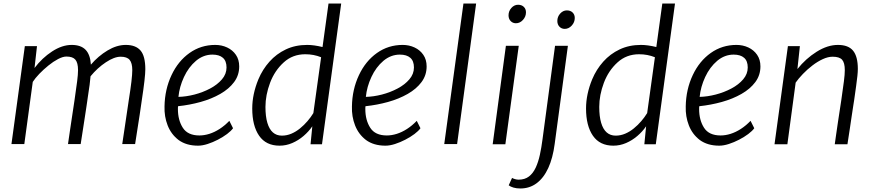

<svg xmlns="http://www.w3.org/2000/svg" viewBox="-20 -819 4955 1090"><path d="M118 -1H45L121 -557H190L176 -433Q219 -490 275.8 -527Q332.5 -564 387 -564Q439 -564 465.8 -536.5Q492.5 -509 496 -452Q538 -501 590.5 -532.5Q643 -564 694 -564Q750.5 -564 777.8 -532.2Q805 -500.5 805 -426Q805 -403.5 800 -359.5Q795 -315.5 785 -250Q782 -226 773.2 -168.8Q764.5 -111.5 747 -1H674Q676 -14 680.2 -42.8Q684.5 -71.5 689.8 -106.8Q695 -142 699.8 -174.5Q704.5 -207 707.8 -228.2Q711 -249.5 711 -250Q721 -312.5 726 -355.2Q731 -398 731 -421Q731 -461 716 -479Q701 -497 665 -497Q628.5 -497 580.8 -465.2Q533 -433.5 494 -386Q492.5 -368 488.8 -337.5Q485 -307 478 -264Q477 -256 475 -242.5Q473 -229 470 -208.8Q467 -188.5 462.5 -159.5Q458 -130.5 452 -91.2Q446 -52 438 -1H366Q368 -15 370.8 -34.2Q373.5 -53.5 377.8 -82Q382 -110.5 388.2 -151.5Q394.5 -192.5 403 -250Q413 -319 418 -357.8Q423 -396.5 423 -421Q423 -462.5 408 -480.2Q393 -498 357 -498Q337 -498 309.8 -483.8Q282.5 -469.5 254.8 -447Q227 -424.5 203.2 -399.8Q179.5 -375 166 -354Z M1104 8Q1038 8 994 -24Q951.5 -56.5 931.8 -107Q912 -157.5 914 -215Q915.5 -311.5 954 -393Q991.5 -472.5 1056 -518.2Q1120.5 -564 1202 -564Q1238.5 -564 1269.5 -549.5Q1300.5 -535 1319.2 -507.8Q1338 -480.5 1338 -442Q1338 -392 1309 -353Q1280 -314 1230.5 -285.8Q1181 -257.5 1119 -240.2Q1057 -223 991 -216Q990.5 -214 990.2 -209.8Q990 -205.5 990 -200Q990 -137 1018 -93.5Q1046 -50 1112 -50Q1139.5 -50 1168.8 -59.2Q1198 -68.5 1226.8 -87Q1255.5 -105.5 1282 -133L1303 -91Q1292 -75.5 1269 -58.2Q1246 -41 1217 -26Q1188 -11 1158.5 -1.5Q1129 8 1104 8ZM993 -269Q1036.5 -270 1084 -282.2Q1131.5 -294.5 1173 -316.5Q1214.5 -338.5 1240.2 -368.8Q1266 -399 1266 -436Q1266 -473 1245.2 -491Q1224.5 -509 1186 -509Q1160.5 -509 1137.2 -500.2Q1114 -491.5 1093 -474Q1050.5 -438 1024.5 -382Q998.5 -326 993 -269Z M1567 8Q1490 8 1451 -48.5Q1412 -105 1412 -203Q1412 -284 1447 -369Q1470.5 -425 1509.8 -469Q1549 -513 1602.8 -538.5Q1656.5 -564 1724 -564Q1743 -564 1764.8 -561Q1786.5 -558 1811 -552L1845 -799H1917L1808 0H1743L1753 -102Q1732.5 -72 1703.2 -47Q1674 -22 1639.2 -7Q1604.5 8 1567 8ZM1580 -49Q1608 -49 1634 -60Q1660 -71 1683 -89.8Q1706 -108.5 1725.5 -131.2Q1745 -154 1759 -177L1803 -494Q1761.5 -511 1713 -511Q1641.5 -511 1591 -465Q1539.5 -418.5 1513.2 -348.8Q1487 -279 1487 -212Q1487 -158 1497.8 -121.8Q1508.5 -85.5 1529.2 -67.2Q1550 -49 1580 -49Z M2168 8Q2102 8 2058 -24Q2015.5 -56.5 1995.8 -107Q1976 -157.5 1978 -215Q1979.5 -311.5 2018 -393Q2055.5 -472.5 2120 -518.2Q2184.5 -564 2266 -564Q2302.5 -564 2333.5 -549.5Q2364.5 -535 2383.2 -507.8Q2402 -480.5 2402 -442Q2402 -392 2373 -353Q2344 -314 2294.5 -285.8Q2245 -257.5 2183 -240.2Q2121 -223 2055 -216Q2054.5 -214 2054.2 -209.8Q2054 -205.5 2054 -200Q2054 -137 2082 -93.5Q2110 -50 2176 -50Q2203.5 -50 2232.8 -59.2Q2262 -68.5 2290.8 -87Q2319.5 -105.5 2346 -133L2367 -91Q2356 -75.5 2333 -58.2Q2310 -41 2281 -26Q2252 -11 2222.5 -1.5Q2193 8 2168 8ZM2057 -269Q2100.5 -270 2148 -282.2Q2195.5 -294.5 2237 -316.5Q2278.5 -338.5 2304.2 -368.8Q2330 -399 2330 -436Q2330 -473 2309.2 -491Q2288.5 -509 2250 -509Q2224.5 -509 2201.2 -500.2Q2178 -491.5 2157 -474Q2114.5 -438 2088.5 -382Q2062.5 -326 2057 -269Z M2575 -1H2502L2611 -799H2683Z M2849 0H2777L2852 -559H2925ZM2909 -687Q2891 -687 2879 -699.5Q2867 -712 2867 -732Q2867 -756 2883.2 -774Q2899.5 -792 2921 -792Q2941.5 -792 2953.8 -780Q2966 -768 2966 -749Q2966 -724.5 2948.8 -705.8Q2931.5 -687 2909 -687Z M2934 251Q2912.5 251 2895.2 246Q2878 241 2868 233L2887 191Q2892.5 194.5 2903.5 197.8Q2914.5 201 2924 201Q2959.5 201 2983 182.8Q3006.5 164.5 3021.2 132.8Q3036 101 3045 59.5Q3054 18 3060 -29L3131 -559H3204L3129 -2Q3118.5 78.5 3092.5 135Q3066.5 191.5 3026.5 221.2Q2986.5 251 2934 251ZM3186 -655Q3168 -655 3156 -667.5Q3144 -680 3144 -700Q3144 -724 3160.2 -742Q3176.5 -760 3198 -760Q3218.5 -760 3230.8 -748Q3243 -736 3243 -717Q3243 -692.5 3225.8 -673.8Q3208.5 -655 3186 -655Z M3462 8Q3385 8 3346 -48.5Q3307 -105 3307 -203Q3307 -284 3342 -369Q3365.5 -425 3404.8 -469Q3444 -513 3497.8 -538.5Q3551.5 -564 3619 -564Q3638 -564 3659.8 -561Q3681.5 -558 3706 -552L3740 -799H3812L3703 0H3638L3648 -102Q3627.5 -72 3598.2 -47Q3569 -22 3534.2 -7Q3499.5 8 3462 8ZM3475 -49Q3503 -49 3529 -60Q3555 -71 3578 -89.8Q3601 -108.5 3620.5 -131.2Q3640 -154 3654 -177L3698 -494Q3656.5 -511 3608 -511Q3536.5 -511 3486 -465Q3434.5 -418.5 3408.2 -348.8Q3382 -279 3382 -212Q3382 -158 3392.8 -121.8Q3403.5 -85.5 3424.2 -67.2Q3445 -49 3475 -49Z M4063 8Q3997 8 3953 -24Q3910.5 -56.5 3890.8 -107Q3871 -157.5 3873 -215Q3874.5 -311.5 3913 -393Q3950.5 -472.5 4015 -518.2Q4079.5 -564 4161 -564Q4197.5 -564 4228.5 -549.5Q4259.5 -535 4278.2 -507.8Q4297 -480.5 4297 -442Q4297 -392 4268 -353Q4239 -314 4189.5 -285.8Q4140 -257.5 4078 -240.2Q4016 -223 3950 -216Q3949.5 -214 3949.2 -209.8Q3949 -205.5 3949 -200Q3949 -137 3977 -93.5Q4005 -50 4071 -50Q4098.5 -50 4127.8 -59.2Q4157 -68.5 4185.8 -87Q4214.5 -105.5 4241 -133L4262 -91Q4251 -75.5 4228 -58.2Q4205 -41 4176 -26Q4147 -11 4117.5 -1.5Q4088 8 4063 8ZM3952 -269Q3995.5 -270 4043 -282.2Q4090.5 -294.5 4132 -316.5Q4173.5 -338.5 4199.2 -368.8Q4225 -399 4225 -436Q4225 -473 4204.2 -491Q4183.5 -509 4145 -509Q4119.5 -509 4096.2 -500.2Q4073 -491.5 4052 -474Q4009.5 -438 3983.5 -382Q3957.5 -326 3952 -269Z M4450 0H4377L4453 -557H4521L4507 -427Q4554.5 -486.5 4616.2 -525.2Q4678 -564 4737 -564Q4796.5 -564 4823.2 -531Q4850 -498 4850 -428Q4850 -412 4847.5 -387.8Q4845 -363.5 4840.2 -329.5Q4835.5 -295.5 4829 -250Q4827.5 -240.5 4825.5 -228Q4823.5 -215.5 4820.8 -197.2Q4818 -179 4814 -152.2Q4810 -125.5 4804.5 -88Q4799 -50.5 4791 0H4719Q4721.5 -17.5 4725.5 -46.2Q4729.5 -75 4736.8 -123.8Q4744 -172.5 4756 -250Q4766 -319 4771 -357.8Q4776 -396.5 4776 -421Q4776 -462.5 4760.8 -479.8Q4745.5 -497 4707 -497Q4680.5 -497 4650.8 -483.2Q4621 -469.5 4592 -447.2Q4563 -425 4538.2 -399.2Q4513.5 -373.5 4497 -350Z"/></svg>

Font: Merriweather Sans Variable Regular
Style: Italic
Weight: 300
Italic angle: -8°
Designer: Eben Sorkin
Foundry: Eben Sorkin
Version: Version 2.001